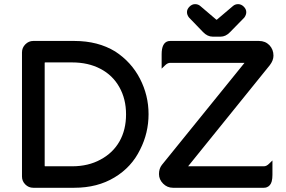

<svg xmlns="http://www.w3.org/2000/svg" viewBox="-20 -887 1366 917"><path d="M549.8 -471.2Q518.1 -527.8 459.7 -558.3Q401.4 -588.9 324.2 -588.9H196.3Q194.3 -588.9 193.8 -588.4Q193.4 -587.9 193.4 -585.9V-95.7Q193.4 -93.8 193.8 -93.3Q194.3 -92.8 196.3 -92.8H324.2Q401.9 -92.8 460.4 -125Q519.5 -156.7 550.8 -211.9Q582 -267.1 582 -340.8Q582 -414.6 549.8 -471.2ZM752.9 -99.1 1147.9 -586.9H793Q779.8 -586.9 767.1 -573.7L752 -559.1V-627.9Q752 -682.6 783.2 -690.4Q788.1 -691.4 793 -691.4H1216.8Q1247.1 -691.4 1266.6 -671.4Q1286.1 -650.9 1286.1 -621.1Q1286.1 -598.6 1268.6 -575.7L878.4 -92.8H1240.2Q1253.4 -92.8 1266.1 -106L1281.2 -120.6V-51.8Q1281.2 -34.2 1277.8 -21Q1272 0.5 1254.4 7.3Q1248 9.8 1240.2 9.8H805.7Q778.8 9.8 759 -10Q739.3 -29.8 739.3 -55.7Q739.3 -81.5 752.9 -99.1ZM85 -43.9V-636.7Q85 -659.2 101.1 -675.3Q117.2 -691.4 138.7 -691.4H335Q447.8 -691.4 530.3 -641.1Q607.4 -590.8 648.4 -511.2Q689.5 -431.6 689.5 -341.8Q689.5 -252 649.4 -172.9Q608.4 -88.4 526.9 -39.6Q445.3 9.8 335 9.8H138.7Q116.7 9.8 100.8 -6.1Q85 -22 85 -43.9ZM936.5 -858.4Q974.1 -826.2 1012.2 -793.9Q1013.7 -793 1015.1 -792.5L1092.8 -858.4Q1103 -867.2 1117.2 -867.2Q1132.3 -867.2 1144.3 -855.2Q1156.2 -843.3 1156.2 -829.1Q1156.2 -815.4 1146.5 -802.7Q1078.1 -732.4 1077.6 -732.4Q1057.6 -711.9 1033.2 -711.9H996.1Q970.7 -711.9 949.7 -733.9L882.8 -803.2Q873 -815.4 873 -829.3Q873 -843.3 885 -855.2Q897 -867.2 911.6 -867.2Q926.3 -867.2 936.5 -858.4Z"/></svg>

Font: YuPearl-SemiBold
Style: SemiBold
Weight: 600
Designer: Max Yao
Foundry: Max-Everyday
Version: Version 1.011; ttfautohint (v1.8.3)